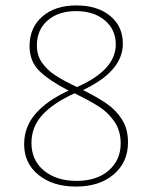

<svg xmlns="http://www.w3.org/2000/svg" viewBox="-20 -683 559 708"><path d="M452 -158Q452 -85 399.5 -40Q347 5 260 5Q175 5 122 -38Q69 -81 69 -151Q69 -215 111 -263.5Q153 -312 233 -349Q163 -385 126 -420.5Q89 -456 89 -513Q89 -581 136 -622Q183 -663 262 -663Q339 -663 386 -624.5Q433 -586 433 -522Q433 -420 286 -351Q338 -325 372.5 -301.5Q407 -278 429.5 -243Q452 -208 452 -158ZM264 -362Q407 -425 407 -519Q407 -574 366.5 -608Q326 -642 260 -642Q195 -642 155.5 -607.5Q116 -573 116 -516Q116 -478 135.5 -451Q155 -424 185 -404.5Q215 -385 264 -362ZM425 -154Q425 -201 402 -234.5Q379 -268 345.5 -289.5Q312 -311 255 -339Q176 -303 136 -259Q96 -215 96 -156Q96 -92 142 -54Q188 -16 263 -16Q337 -16 381 -54.5Q425 -93 425 -154Z"/></svg>

Font: Ysabeau Infant Extralight
Style: Regular
Weight: 200
Designer: Christian Thalmann (Catharsis Fonts)
Version: Version 0.003